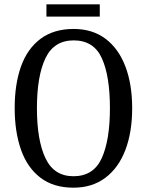

<svg xmlns="http://www.w3.org/2000/svg" viewBox="-20 -859 681 889"><path d="M320 10Q228 10 167.5 -36Q107 -82 77.5 -165Q48 -248 48 -359Q48 -470 77.5 -552Q107 -634 168 -679.5Q229 -725 321 -725Q408 -725 468.5 -679.5Q529 -634 560.5 -551.5Q592 -469 592 -358Q592 -247 560.5 -164.5Q529 -82 468 -36Q407 10 320 10ZM320 -43Q413 -43 451 -126.5Q489 -210 489 -358Q489 -507 451.5 -589.5Q414 -672 321 -672Q230 -672 190.5 -589.5Q151 -507 151 -358Q151 -210 190.5 -126.5Q230 -43 320 -43ZM195 -782V-839H442V-782Z"/></svg>

Font: Noto Serif Sinhala Condensed
Style: Regular
Weight: 400
Width: 3
Designer: Jelle Bosma - Monotype Design Team
Foundry: Monotype Imaging Inc.
Version: Version 2.007; ttfautohint (v1.8.4.7-5d5b)